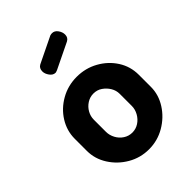

<svg xmlns="http://www.w3.org/2000/svg" viewBox="-210 -810 918 918"><g transform="rotate(-45 248.5 -351.5)"><path d="M248 9Q190 9 141 -19.5Q92 -48 62 -95Q32 -142 32 -196V-278Q32 -332 61 -378.5Q90 -425 139.5 -453Q189 -481 248 -481Q307 -481 356.5 -453.5Q406 -426 435.5 -380Q465 -334 465 -278V-196Q465 -143 435 -96Q405 -49 355.5 -20Q306 9 248 9ZM248 -104Q272 -104 292 -117Q312 -130 324 -151.5Q336 -173 336 -196V-278Q336 -301 324 -321Q312 -341 292.5 -354.5Q273 -368 248 -368Q224 -368 204 -355Q184 -342 172.5 -321.5Q161 -301 161 -278V-196Q161 -173 172.5 -151.5Q184 -130 204 -117Q224 -104 248 -104ZM190 -566Q174 -566 162 -582.5Q150 -599 150 -615Q150 -637 167 -646L299 -710Q306 -712 312 -712Q329 -712 340.5 -696Q352 -680 352 -663Q352 -642 334 -633L204 -570Q200 -569 197 -567.5Q194 -566 190 -566Z"/></g></svg>

Font: Dosis ExtraLight
Style: Bold
Weight: 700
Version: Version 3.001; ttfautohint (v1.8.2)